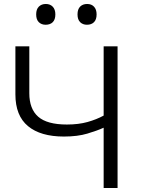

<svg xmlns="http://www.w3.org/2000/svg" viewBox="-20 -946 710 966"><path d="M501.5 0V-303.5Q469 -288.5 419.5 -273.8Q370 -259 301.5 -259Q184 -259 120.8 -311.5Q57.5 -364 57.5 -471V-713H127.5V-477Q127.5 -398 172.2 -358.8Q217 -319.5 316.5 -319.5Q375 -319.5 420.5 -332.2Q466 -345 501.5 -364.5V-713H571.5V0ZM417.5 -821.5Q396.5 -821.5 383.2 -834.5Q370 -847.5 370 -873.5Q370 -899.5 383.2 -912.8Q396.5 -926 418.5 -926Q440.5 -926 453.2 -912.2Q466 -898.5 466 -873.5Q466 -847.5 453 -834.5Q440 -821.5 417.5 -821.5ZM209.5 -821.5Q188.5 -821.5 175.2 -834.5Q162 -847.5 162 -873.5Q162 -899.5 175.5 -912.8Q189 -926 210.5 -926Q232.5 -926 245.5 -912.2Q258.5 -898.5 258.5 -873.5Q258.5 -847.5 245.5 -834.5Q232.5 -821.5 209.5 -821.5Z"/></svg>

Font: Commissioner Light
Style: Regular
Weight: 300
Designer: Kostas Bartsokas
Foundry: Kostas Bartsokas
Version: Version 1.000; ttfautohint (v1.8.3)